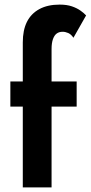

<svg xmlns="http://www.w3.org/2000/svg" viewBox="-20 -814 394 834"><path d="M25 -460V-351H313V-460ZM299 -650 354 -747Q345 -757 329.5 -768Q314 -779 292 -786.5Q270 -794 239 -794Q187 -794 151 -774.5Q115 -755 97 -719Q79 -683 79 -630V0H204V-601Q204 -627 210 -644Q216 -661 226.5 -668.5Q237 -676 252 -676Q264 -676 276.5 -670.5Q289 -665 299 -650Z"/></svg>

Font: Jost SemiBold
Style: Regular
Weight: 600
Version: Version 3.710